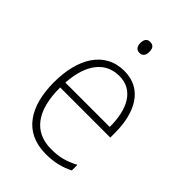

<svg xmlns="http://www.w3.org/2000/svg" viewBox="-217 -818 921 921"><g transform="rotate(45 243.5 -357.5)"><path d="M244 -725C222 -725 214 -709 214 -688C214 -667 223 -651 244 -651C266 -651 275 -666 275 -688C275 -709 268 -725 244 -725ZM255 -539C121 -539 54 -421 54 -262C54 -99 122 10 270 10C327 10 370 -1 414 -23V-61C362 -34 325 -25 271 -25C154 -25 92 -110 93 -265H433V-297C433 -431 380 -539 255 -539ZM255 -505C352 -505 396 -418 395 -299H94C103 -435 163 -505 255 -505Z"/></g></svg>

Font: Noto Sans Devanagari UI SemiCondensed ExtraLight
Style: Regular
Weight: 200
Width: 4
Designer: Jelle Bosma - Monotype Design Team
Foundry: Monotype Imaging Inc.
Version: Version 2.004